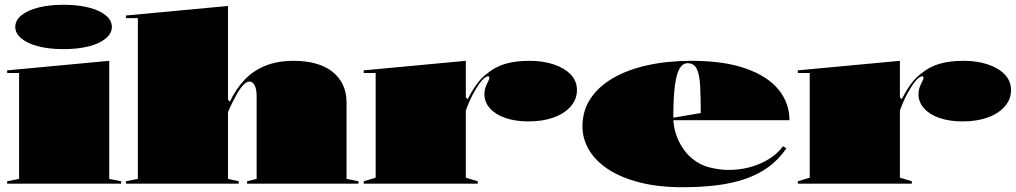

<svg xmlns="http://www.w3.org/2000/svg" viewBox="-20 -770 4259 805"><path d="M246 -564Q187 -564 141.5 -575.5Q96 -587 70 -608.5Q44 -630 44 -657Q44 -685 70 -706Q96 -727 141.5 -738.5Q187 -750 246 -750Q306 -750 351.5 -738.5Q397 -727 423 -706Q449 -685 449 -657Q449 -630 423 -608.5Q397 -587 351.5 -575.5Q306 -564 246 -564ZM10 0V-10L60 -20V-464H10V-475L438 -515V-20L488 -10V0Z M1483 -10V0H1016V-10L1056 -20V-365Q1056 -397 1047.5 -412.5Q1039 -428 1026 -428Q1014 -428 1000.5 -414Q987 -400 975 -379Q963 -358 952.5 -336.5Q942 -315 936 -300V-20L981 -10V0H508V-10L558 -20V-694H508V-705L936 -745V-352L944 -344Q969 -397 1005.5 -435.5Q1042 -474 1093 -494.5Q1144 -515 1211 -515Q1263 -515 1304 -503.5Q1345 -492 1373.5 -469.5Q1402 -447 1417.5 -414.5Q1433 -382 1433 -340V-20Z M1505 0V-10L1555 -25V-464H1505V-475L1933 -515V-362L1941 -354Q1959 -390 1979 -417.5Q1999 -445 2023 -462Q2056 -490 2099 -502.5Q2142 -515 2201 -515Q2255 -515 2300 -500.5Q2345 -486 2372 -458.5Q2399 -431 2399 -392Q2399 -354 2373 -324Q2347 -294 2301.5 -277.5Q2256 -261 2196 -261Q2140 -261 2098.5 -275.5Q2057 -290 2034 -316Q2011 -342 2011 -374Q2011 -391 2016 -404.5Q2021 -418 2026.5 -428Q2032 -438 2032 -444Q2032 -450 2026 -450Q2017 -450 2003.5 -436Q1990 -422 1972 -391Q1962 -375 1952 -353Q1942 -331 1933 -307V-25L1983 -10V0Z M2879 -515Q3016 -515 3107.5 -482.5Q3199 -450 3244.5 -394Q3290 -338 3290 -266H2799V-276L2918 -296Q2918 -364 2915.5 -410.5Q2913 -457 2901.5 -481Q2890 -505 2863 -505Q2843 -505 2830 -484Q2817 -463 2810 -413.5Q2803 -364 2803 -276Q2803 -243 2814 -208.5Q2825 -174 2846.5 -143.5Q2868 -113 2900 -92Q2932 -71 2973 -64Q3011 -56 3053 -58Q3095 -60 3134.5 -72Q3174 -84 3207.5 -105.5Q3241 -127 3263 -157L3277 -148Q3245 -101 3201.5 -69.5Q3158 -38 3103.5 -19.5Q3049 -1 2983.5 7Q2918 15 2841 15Q2741 15 2662.5 -5Q2584 -25 2530.5 -60Q2477 -95 2449.5 -141.5Q2422 -188 2422 -240Q2422 -305 2455.5 -356Q2489 -407 2550 -442.5Q2611 -478 2695 -496.5Q2779 -515 2879 -515Z M3325 0V-10L3375 -25V-464H3325V-475L3753 -515V-362L3761 -354Q3779 -390 3799 -417.5Q3819 -445 3843 -462Q3876 -490 3919 -502.5Q3962 -515 4021 -515Q4075 -515 4120 -500.5Q4165 -486 4192 -458.5Q4219 -431 4219 -392Q4219 -354 4193 -324Q4167 -294 4121.5 -277.5Q4076 -261 4016 -261Q3960 -261 3918.5 -275.5Q3877 -290 3854 -316Q3831 -342 3831 -374Q3831 -391 3836 -404.5Q3841 -418 3846.5 -428Q3852 -438 3852 -444Q3852 -450 3846 -450Q3837 -450 3823.5 -436Q3810 -422 3792 -391Q3782 -375 3772 -353Q3762 -331 3753 -307V-25L3803 -10V0Z"/></svg>

Font: Kalnia SemiExpanded
Style: Bold
Weight: 700
Width: 6
Designer: Frida Medrano
Foundry: Frida Medrano
Version: Version 1.105